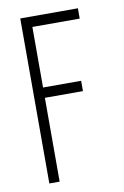

<svg xmlns="http://www.w3.org/2000/svg" viewBox="-75 -670 463 715"><g transform="rotate(-10 156.5 -312.0)"><path d="M53 0V-624H271V-585H92V-356H236V-317H92V0Z"/></g></svg>

Font: Inconsolata ExtraCondensed Light
Style: Regular
Weight: 300
Width: 2
Monospace: yes
Designer: Raph Levien, Cyreal, Brenton Simpson
Foundry: Raph Levien, Cyreal, Google
Version: Version 3.100; ttfautohint (v1.8.4.7-5d5b)